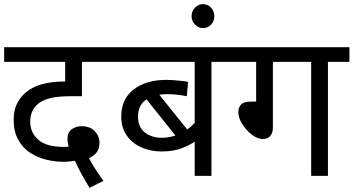

<svg xmlns="http://www.w3.org/2000/svg" viewBox="-20 -850 1709 928"><path d="M413 58Q392 24 373 -11Q354 -46 342 -73Q330 -71 316 -69.5Q302 -68 287 -68Q245 -68 202.5 -78.5Q160 -89 124.5 -112.5Q89 -136 67.5 -175.5Q46 -215 46 -272Q46 -316 61.5 -347.5Q77 -379 102 -401Q135 -430 183 -443Q231 -456 290 -456H295V-551H0V-622H534V-551H376V-385H327Q269 -385 233.5 -378Q198 -371 173 -355Q151 -340 138.5 -317Q126 -294 126 -262Q126 -209 165.5 -174.5Q205 -140 287 -140Q293 -140 299 -140Q305 -140 312 -141Q306 -161 306 -176Q306 -211 327 -225.5Q348 -240 373 -240Q416 -240 438.5 -215.5Q461 -191 461 -162Q461 -130 446.5 -112.5Q432 -95 410 -86Q422 -62 438.5 -36.5Q455 -11 480 24Z M1105 -551H1002V0H921V-165Q894 -147 855.5 -132.5Q817 -118 761 -118Q705 -118 660.5 -139Q616 -160 591 -197.5Q566 -235 566 -286Q566 -372 626.5 -418Q687 -464 785 -464Q799 -464 819 -462.5Q839 -461 858.5 -459Q878 -457 889 -454L883 -385Q863 -389 838 -392Q813 -395 788 -395Q768 -395 750 -392L885 -224Q904 -238 921 -256V-551H520V-622H1105ZM647 -287Q647 -235 680.5 -209.5Q714 -184 762 -184Q780 -184 796.5 -187Q813 -190 828 -195L688 -370Q647 -342 647 -287Z M906 -772Q906 -796 922.5 -813Q939 -830 961 -830Q984 -830 1000 -813Q1016 -796 1016 -772Q1016 -748 1000 -731Q984 -714 961 -714Q939 -714 922.5 -731Q906 -748 906 -772Z M1299 -551V-234Q1299 -208 1286.5 -193Q1274 -178 1251 -178Q1225 -178 1197.5 -199Q1170 -220 1151 -250Q1132 -280 1132 -308Q1132 -331 1145.5 -345Q1159 -359 1193 -359H1218V-551H1091V-622H1669V-551H1565V0H1484V-551Z"/></svg>

Font: Noto Sans
Style: Regular
Weight: 400
Designer: Monotype Design Team
Foundry: Monotype Imaging Inc.
Version: Version 2.007